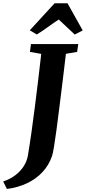

<svg xmlns="http://www.w3.org/2000/svg" viewBox="-111 -1020 540 1206"><path d="M-67.5 167 -91 120Q-44.5 104 -12 78.5Q20.5 53 39.8 21.2Q59 -10.5 64.5 -44.5Q76 -113.5 87 -191.8Q98 -270 108.5 -352.5Q119 -435 129 -518.2Q139 -601.5 148 -681.5L77 -694L83.5 -743H380.5L373.5 -694L303 -682Q293 -596.5 282.5 -511Q272 -425.5 262.2 -347.5Q252.5 -269.5 244 -205.5Q235.5 -141.5 228.2 -98.2Q221 -55 215.5 -39Q196 17.5 156.2 60.5Q116.5 103.5 59.8 130.5Q3 157.5 -67.5 167ZM76 -829.5 232 -999.5H313L408.5 -829L358.5 -803Q332.5 -826.5 308.2 -850.2Q284 -874 258 -897.5Q221.5 -873.5 189.5 -850Q157.5 -826.5 120 -803.5Z"/></svg>

Font: Merriweather 28pt ExtraBold
Style: Italic
Weight: 800
Italic angle: -7.8°
Version: Version 2.101